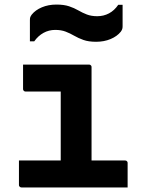

<svg xmlns="http://www.w3.org/2000/svg" viewBox="-20 -821 640 841"><path d="M246 -78V-137Q246 -156 246 -175.5Q246 -195 246 -214Q246 -235 246 -255.5Q246 -276 246 -296.5Q246 -317 246 -337.5Q246 -358 246 -379Q246 -400 246 -420H227Q204 -420 182 -420Q160 -420 137.5 -420Q115 -420 92 -420Q89 -420 86.5 -421.5Q84 -423 82.5 -425.5Q81 -428 81 -431Q81 -458 81 -484.5Q81 -511 81 -538Q130 -538 178.5 -538Q227 -538 274.5 -538Q322 -538 370 -538Q374 -538 376 -536.5Q378 -535 379.5 -533Q381 -531 381 -527Q381 -479 381 -432.5Q381 -386 381 -339.5Q381 -293 381 -248.5Q381 -204 381 -161Q381 -118 381 -78ZM63 -118H527Q532 -118 534 -116.5Q536 -115 537.5 -113Q539 -111 539 -107Q539 -89 539 -71.5Q539 -54 539 -36.5Q539 -19 539 0H74Q71 0 68.5 -1.5Q66 -3 64.5 -5Q63 -7 63 -11Q63 -30 63 -47.5Q63 -65 63 -82.5Q63 -100 63 -118ZM406 -750Q434 -750 457.5 -762.5Q481 -775 498 -800H517Q517 -783 517 -766.5Q517 -750 517 -735Q517 -720 517 -706Q517 -699 515.5 -694Q514 -689 509 -682Q493 -662 464.5 -650Q436 -638 401 -638Q368 -638 345.5 -646Q323 -654 305 -664.5Q287 -675 267.5 -682.5Q248 -690 222 -690Q194 -690 170.5 -677Q147 -664 130 -640H111Q111 -657 111 -673Q111 -689 111 -704.5Q111 -720 111 -733Q111 -741 112.5 -745.5Q114 -750 119 -757Q135 -777 163.5 -789Q192 -801 227 -801Q260 -801 282.5 -793.5Q305 -786 323 -775.5Q341 -765 360.5 -757.5Q380 -750 406 -750Z"/></svg>

Font: RecMonoLinear Nerd Font Mono
Style: Bold
Weight: 700
Monospace: yes
Version: Version 1.085; ttfautohint (v1.8.4.7-5d5b);Nerd Fonts 3.2.1